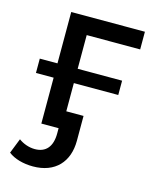

<svg xmlns="http://www.w3.org/2000/svg" viewBox="-111 -606 713 881"><g transform="rotate(15 246.0 -165.0)"><path d="M117 0H199V25C199 88 170 121 118 121C89 121 61 110 41 95L13 166C41 188 84 200 130 200C236 200 295 134 295 34V-84H213V-218H424V-286H213V-446H467V-530H117V-286H33V-218H117Z"/></g></svg>

Font: Chess Sans Medium
Style: Regular
Weight: 500
Designer: Wolf Bōese
Foundry: Wolf Bōese
Version: Version 7.223;Glyphs 3.3 (3306)